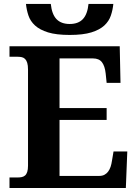

<svg xmlns="http://www.w3.org/2000/svg" viewBox="-20 -947 693 967"><path d="M279.8 -61H480Q495.1 -61 505.9 -66.7Q516.6 -72.3 524.4 -82.5Q532.2 -92.8 536.9 -106.7Q541.5 -120.6 543.9 -137.2L551.8 -184.1H621.1L613.8 0H27.8V-53.2H69.8Q80.6 -53.2 89.8 -55.2Q99.1 -57.1 106.2 -63.2Q113.3 -69.3 117.2 -81.3Q121.1 -93.3 121.1 -112.8V-596.2Q121.1 -617.7 117.2 -630.4Q113.3 -643.1 106.4 -649.9Q99.6 -656.7 90.3 -658.9Q81.1 -661.1 69.8 -661.1H27.8V-713.9H583L586.9 -529.8H517.1L512.2 -577.1Q508.3 -613.8 493.7 -633.3Q479 -652.8 448.2 -652.8H279.8V-402.8H517.1V-342.8H279.8ZM331.1 -826.2Q374 -826.2 397.2 -850.6Q420.4 -875 425.8 -927.2H550.8Q547.9 -897 538.3 -868.7Q528.8 -840.3 505.4 -818.6Q481.9 -796.9 440.2 -783.9Q398.4 -771 331.1 -771Q263.7 -771 221.9 -783.9Q180.2 -796.9 156.5 -818.6Q132.8 -840.3 123.3 -868.7Q113.8 -897 110.8 -927.2H235.8Q241.2 -875 264.6 -850.6Q288.1 -826.2 331.1 -826.2Z"/></svg>

Font: Droid Serif
Style: Bold
Weight: 700
Designer: Monotype Design team
Foundry: Monotype Imaging Inc.
Version: Version 1.03